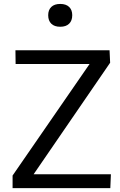

<svg xmlns="http://www.w3.org/2000/svg" viewBox="-20 -970 621 990"><path d="M44.9 0V-64.9L441.9 -640.1H60.5L59.6 -710.9H544.9L547.9 -646.5L153.3 -71.3H551.8L548.8 0ZM290.5 -832Q260.7 -832 244.6 -847.7Q228.5 -863.3 228.5 -891.6Q228.5 -918.9 244.6 -934.3Q260.7 -949.7 290.5 -949.7Q320.3 -949.7 336.4 -934.3Q352.5 -918.9 352.5 -891.6Q352.5 -863.3 336.4 -847.7Q320.3 -832 290.5 -832Z"/></svg>

Font: Comme
Style: Regular
Weight: 400
Designer: Vernon Adams
Foundry: Vernon Adams
Version: Version 1.000;gftools[0.9.27]